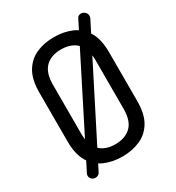

<svg xmlns="http://www.w3.org/2000/svg" viewBox="-190 -881 939 1027"><g transform="rotate(-30 279.5 -368.0)"><path d="M279 6Q218 6 169.5 -15.5Q121 -37 92.5 -84.5Q64 -132 64 -212V-513Q64 -593 92.5 -640.5Q121 -688 169.5 -709.5Q218 -731 279 -731Q340 -731 389 -709.5Q438 -688 466.5 -640.5Q495 -593 495 -513V-212Q495 -132 466.5 -84.5Q438 -37 389 -15.5Q340 6 279 6ZM279 -70Q341 -70 376 -104.5Q411 -139 411 -212V-513Q411 -586 376 -620.5Q341 -655 279 -655Q217 -655 182.5 -620.5Q148 -586 148 -513V-212Q148 -139 182.5 -104.5Q217 -70 279 -70ZM97 32Q83 32 74 23Q65 14 65 2Q65 -5 68 -11L443 -753Q450 -768 468 -768Q480 -768 491 -758.5Q502 -749 502 -735Q502 -728 499 -721L125 16Q121 24 113.5 28Q106 32 97 32Z"/></g></svg>

Font: Dosis ExtraLight Medium
Style: Regular
Weight: 500
Version: Version 3.001; ttfautohint (v1.8.2)